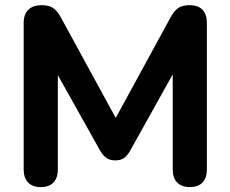

<svg xmlns="http://www.w3.org/2000/svg" viewBox="-20 -734 914 762"><path d="M141.8 8.5Q109 8.5 91.5 -9.9Q74 -28.2 74 -61V-644Q74 -677.5 92.8 -695.5Q111.5 -713.5 144.8 -713.5Q173.8 -713.5 190.6 -702.4Q207.5 -691.2 221.5 -665L455.8 -235.8H422.8L657 -665Q671 -691.2 687.6 -702.4Q704.2 -713.5 733 -713.5Q765.8 -713.5 783.4 -695.5Q801 -677.5 801 -644V-61Q801 -28.2 783.9 -9.9Q766.8 8.5 733.2 8.5Q700.5 8.5 683 -9.9Q665.5 -28.2 665.5 -61V-477.5H687L496 -134.8Q484.8 -115.8 471.9 -106.6Q459 -97.5 437.5 -97.5Q416 -97.5 402.4 -107Q388.8 -116.5 378.2 -134.8L185.8 -478.2H209.5V-61Q209.5 -28.2 192.4 -9.9Q175.2 8.5 141.8 8.5Z"/></svg>

Font: Nunito ExtraLight
Style: Regular
Weight: 200
Designer: Vernon Adams
Foundry: Vernon Adams
Version: Version 3.602;April 4, 2023;FontCreator 14.0.0.2856 64-bit